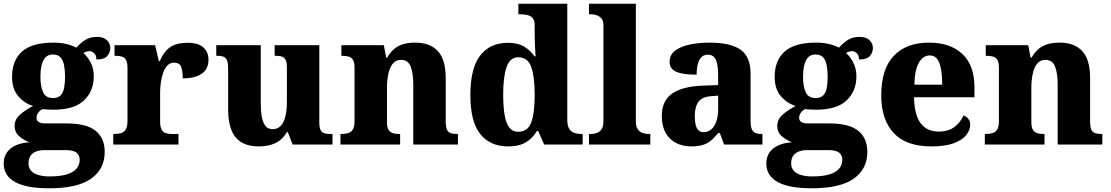

<svg xmlns="http://www.w3.org/2000/svg" viewBox="-27 -780 5993 1036"><path d="M238 236Q115 236 54 202Q-7 168 -7 102Q-7 68 9.5 43.5Q26 19 57.5 4.5Q89 -10 132 -12Q103 -23 77.5 -44Q52 -65 52 -101Q52 -135 79.5 -160Q107 -185 151 -208Q104 -223 71 -261.5Q38 -300 38 -365Q38 -454 92 -502Q146 -550 261 -550Q299 -550 329.5 -543Q360 -536 385 -523Q410 -551 435.5 -566Q461 -581 496 -581Q532 -581 550 -563Q568 -545 568 -521Q568 -497 552 -478Q536 -459 493 -459Q493 -483 480.5 -493.5Q468 -504 456 -504Q447 -504 438 -501Q429 -498 423 -494Q447 -473 463 -441Q479 -409 479 -368Q479 -289 426.5 -238.5Q374 -188 261 -188Q251 -188 231.5 -189Q212 -190 203 -191Q191 -187 180.5 -173.5Q170 -160 170 -144Q170 -128 183 -121Q196 -114 215 -114H335Q439 -114 488.5 -74.5Q538 -35 538 40Q538 132 464.5 184Q391 236 238 236ZM240 172Q294 172 330 162Q366 152 384.5 131.5Q403 111 403 82Q403 57 385.5 43.5Q368 30 330 30H207Q191 30 172 36Q153 42 140 57.5Q127 73 127 102Q127 126 141 141.5Q155 157 181 164.5Q207 172 240 172ZM259 -251Q286 -251 300 -265.5Q314 -280 319 -306Q324 -332 324 -365Q324 -399 319 -426.5Q314 -454 300 -470Q286 -486 258 -486Q232 -486 217.5 -469.5Q203 -453 197 -425.5Q191 -398 191 -364Q191 -316 205 -283.5Q219 -251 259 -251Z M584 0V-57H588Q611 -57 627 -62Q643 -67 652 -82.5Q661 -98 661 -129V-411Q661 -441 653.5 -455.5Q646 -470 631 -474.5Q616 -479 594 -479H591V-536H810L830 -450H835Q850 -485 870 -507Q890 -529 918 -539Q946 -549 986 -549Q1044 -549 1071 -523.5Q1098 -498 1098 -458Q1098 -406 1060.5 -381.5Q1023 -357 959 -357Q959 -398 950 -420Q941 -442 913 -442Q891 -442 876.5 -427Q862 -412 853.5 -387.5Q845 -363 841 -335.5Q837 -308 837 -285V-124Q837 -95 845 -80.5Q853 -66 868 -61.5Q883 -57 902 -57H936V0Z M1370 10Q1285 10 1244.5 -39Q1204 -88 1204 -189V-407Q1204 -436 1199 -451.5Q1194 -467 1181 -473Q1168 -479 1143 -479H1140V-536H1380V-226Q1380 -183 1385.5 -151Q1391 -119 1405 -101Q1419 -83 1444 -83Q1471 -83 1488 -101Q1505 -119 1513 -152.5Q1521 -186 1521 -231V-418Q1521 -446 1513 -459Q1505 -472 1491 -475.5Q1477 -479 1459 -479H1455V-536H1696V-119Q1696 -90 1703.5 -77Q1711 -64 1725 -60.5Q1739 -57 1757 -57H1767V0H1552L1526 -67H1521Q1496 -25 1458.5 -7.5Q1421 10 1370 10Z M1810 0V-57H1813Q1836 -57 1852 -62Q1868 -67 1877 -81.5Q1886 -96 1886 -125V-415Q1886 -442 1878 -456Q1870 -470 1855 -474.5Q1840 -479 1818 -479H1815V-536H2044L2057 -469H2062Q2079 -498 2099.5 -515.5Q2120 -533 2148 -541.5Q2176 -550 2214 -550Q2293 -550 2335.5 -504.5Q2378 -459 2378 -358V-128Q2378 -97 2384 -82Q2390 -67 2404 -62Q2418 -57 2440 -57H2444V0H2203V-322Q2203 -387 2188.5 -422Q2174 -457 2137 -457Q2108 -457 2091.5 -435.5Q2075 -414 2068 -379.5Q2061 -345 2061 -305V-122Q2061 -94 2069 -80.5Q2077 -67 2091.5 -62Q2106 -57 2128 -57H2132V0Z M2715 10Q2618 10 2564.5 -56.5Q2511 -123 2511 -267Q2511 -412 2564 -480.5Q2617 -549 2713 -549Q2768 -549 2802 -528Q2836 -507 2857 -476H2863Q2861 -501 2859.5 -534Q2858 -567 2858 -593V-643Q2858 -670 2847 -682.5Q2836 -695 2818 -699Q2800 -703 2778 -703H2770V-760H3034V-134Q3034 -103 3043.5 -86.5Q3053 -70 3070.5 -63.5Q3088 -57 3111 -57H3117V0H2909L2877 -73H2870Q2848 -35 2811 -12.5Q2774 10 2715 10ZM2769 -69Q2820 -69 2839 -118.5Q2858 -168 2858 -270Q2858 -366 2839.5 -418.5Q2821 -471 2769 -471Q2725 -471 2706.5 -418.5Q2688 -366 2688 -269Q2688 -169 2706.5 -119Q2725 -69 2769 -69Z M3151 0V-57H3162Q3179 -57 3194.5 -63Q3210 -69 3219.5 -83.5Q3229 -98 3229 -125V-644Q3229 -670 3216.5 -682.5Q3204 -695 3188.5 -699Q3173 -703 3162 -703H3151V-760H3404V-125Q3404 -98 3413.5 -83.5Q3423 -69 3439 -63Q3455 -57 3471 -57H3482V0Z M3701 10Q3658 10 3622 -8Q3586 -26 3565 -62.5Q3544 -99 3544 -154Q3544 -236 3599.5 -275Q3655 -314 3766 -318L3848 -321V-375Q3848 -410 3843 -434.5Q3838 -459 3826 -472Q3814 -485 3792 -485Q3771 -485 3758 -472Q3745 -459 3738.5 -435Q3732 -411 3732 -377Q3659 -377 3622.5 -392.5Q3586 -408 3586 -446Q3586 -484 3615.5 -506.5Q3645 -529 3694 -539.5Q3743 -550 3802 -550Q3913 -550 3968 -512.5Q4023 -475 4023 -382V-128Q4023 -101 4028.5 -85.5Q4034 -70 4047.5 -63.5Q4061 -57 4083 -57H4087V0H3880L3857 -62H3848Q3826 -35 3806.5 -19.5Q3787 -4 3762.5 3Q3738 10 3701 10ZM3769 -67Q3794 -67 3811.5 -82.5Q3829 -98 3838.5 -126Q3848 -154 3848 -191V-264L3811 -261Q3777 -259 3758 -246Q3739 -233 3730.5 -209.5Q3722 -186 3722 -151Q3722 -124 3727 -105Q3732 -86 3742.5 -76.5Q3753 -67 3769 -67Z M4353 236Q4230 236 4169 202Q4108 168 4108 102Q4108 68 4124.5 43.5Q4141 19 4172.5 4.5Q4204 -10 4247 -12Q4218 -23 4192.5 -44Q4167 -65 4167 -101Q4167 -135 4194.5 -160Q4222 -185 4266 -208Q4219 -223 4186 -261.5Q4153 -300 4153 -365Q4153 -454 4207 -502Q4261 -550 4376 -550Q4414 -550 4444.5 -543Q4475 -536 4500 -523Q4525 -551 4550.5 -566Q4576 -581 4611 -581Q4647 -581 4665 -563Q4683 -545 4683 -521Q4683 -497 4667 -478Q4651 -459 4608 -459Q4608 -483 4595.5 -493.5Q4583 -504 4571 -504Q4562 -504 4553 -501Q4544 -498 4538 -494Q4562 -473 4578 -441Q4594 -409 4594 -368Q4594 -289 4541.5 -238.5Q4489 -188 4376 -188Q4366 -188 4346.5 -189Q4327 -190 4318 -191Q4306 -187 4295.5 -173.5Q4285 -160 4285 -144Q4285 -128 4298 -121Q4311 -114 4330 -114H4450Q4554 -114 4603.5 -74.5Q4653 -35 4653 40Q4653 132 4579.5 184Q4506 236 4353 236ZM4355 172Q4409 172 4445 162Q4481 152 4499.5 131.5Q4518 111 4518 82Q4518 57 4500.5 43.5Q4483 30 4445 30H4322Q4306 30 4287 36Q4268 42 4255 57.5Q4242 73 4242 102Q4242 126 4256 141.5Q4270 157 4296 164.5Q4322 172 4355 172ZM4374 -251Q4401 -251 4415 -265.5Q4429 -280 4434 -306Q4439 -332 4439 -365Q4439 -399 4434 -426.5Q4429 -454 4415 -470Q4401 -486 4373 -486Q4347 -486 4332.5 -469.5Q4318 -453 4312 -425.5Q4306 -398 4306 -364Q4306 -316 4320 -283.5Q4334 -251 4374 -251Z M4998 10Q4862 10 4795 -62.5Q4728 -135 4728 -266Q4728 -407 4795.5 -478.5Q4863 -550 4986 -550Q5100 -550 5165.5 -489Q5231 -428 5231 -309V-255H4905Q4907 -159 4941 -114.5Q4975 -70 5038 -70Q5090 -70 5123 -95Q5156 -120 5172 -157Q5189 -151 5198.5 -138Q5208 -125 5208 -107Q5208 -78 5186.5 -51Q5165 -24 5119 -7Q5073 10 4998 10ZM5057 -323Q5057 -399 5041.5 -440Q5026 -481 4990 -481Q4953 -481 4930.5 -440.5Q4908 -400 4907 -323Z M5287 0V-57H5290Q5313 -57 5329 -62Q5345 -67 5354 -81.5Q5363 -96 5363 -125V-415Q5363 -442 5355 -456Q5347 -470 5332 -474.5Q5317 -479 5295 -479H5292V-536H5521L5534 -469H5539Q5556 -498 5576.5 -515.5Q5597 -533 5625 -541.5Q5653 -550 5691 -550Q5770 -550 5812.5 -504.5Q5855 -459 5855 -358V-128Q5855 -97 5861 -82Q5867 -67 5881 -62Q5895 -57 5917 -57H5921V0H5680V-322Q5680 -387 5665.5 -422Q5651 -457 5614 -457Q5585 -457 5568.5 -435.5Q5552 -414 5545 -379.5Q5538 -345 5538 -305V-122Q5538 -94 5546 -80.5Q5554 -67 5568.5 -62Q5583 -57 5605 -57H5609V0Z"/></svg>

Font: Noto Serif Gujarati ExtraBold
Style: Regular
Weight: 800
Version: Version 2.102